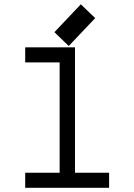

<svg xmlns="http://www.w3.org/2000/svg" viewBox="-20 -895 640 915"><path d="M100.1 -669.4H337.4V-71.8H500V0H100.1V-71.8H264.2V-597.7H100.1ZM307.6 -675.8 239.3 -741.7 365.2 -874.5 433.6 -808.6Z"/></svg>

Font: Anka/Coder
Style: Regular
Weight: 400
Monospace: yes
Version: Version 001.100